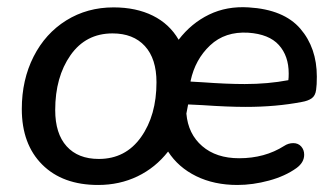

<svg xmlns="http://www.w3.org/2000/svg" viewBox="-20 -517 956 546"><path d="M42 -207Q42 -290 75.5 -356Q109 -422 168.5 -459Q228 -496 303 -496Q367 -496 414.5 -472.5Q462 -449 488 -404Q524 -451 574.5 -475.5Q625 -500 687 -496Q787 -490 834 -435.5Q881 -381 881 -299Q881 -275 879 -262Q877 -245 866.5 -237.5Q856 -230 838 -227Q765 -213 679 -213Q628 -213 556 -218L515 -220L510 -194Q515 -136 555 -101.5Q595 -67 660 -67Q733 -67 788 -102Q800 -110 814 -110Q828 -110 836.5 -100.5Q845 -91 845 -77Q845 -55 823 -39Q791 -16 745 -3.5Q699 9 655 9Q589 9 538 -16Q487 -41 458 -86Q422 -40 371 -15.5Q320 9 259 9Q158 9 100 -49Q42 -107 42 -207ZM425 -283Q425 -350 392 -386Q359 -422 300 -422Q224 -422 180.5 -360Q137 -298 137 -204Q137 -137 169.5 -101Q202 -65 261 -65Q337 -65 381 -127Q425 -189 425 -283ZM557 -283Q625 -278 676 -278Q742 -278 800 -289Q801 -296 801 -308Q801 -358 773 -389Q745 -420 686 -424Q620 -428 577.5 -388Q535 -348 522 -287V-285Z"/></svg>

Font: SN Pro
Style: Italic
Weight: 400
Italic angle: -9°
Designer: Tobias Whetton
Foundry: Supernotes
Version: Version 1.003